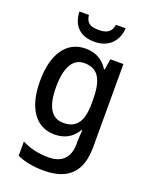

<svg xmlns="http://www.w3.org/2000/svg" viewBox="-178 -842 921 1174"><g transform="rotate(20 283.0 -254.5)"><path d="M430 -749H367C360 -698 326 -683 279 -683C226 -683 197 -696 191 -749H129C133 -659 183 -606 277 -606C369 -606 425 -663 430 -749ZM243 -549C122 -549 48 -446 48 -268C48 -90 121 10 242 10C309 10 357 -18 389 -72H394C392 -52 390 -18 390 0V18C390 108 341 154 256 154C191 154 134 141 82 114V207C131 229 186 240 256 240C418 240 492 158 492 3V-539H407L396 -469H391C356 -524 307 -549 243 -549ZM266 -463C354 -463 392 -405 392 -270V-247C392 -129 354 -75 269 -75C192 -75 153 -138 153 -267C153 -394 192 -463 266 -463Z"/></g></svg>

Font: Noto Sans Devanagari SemiCondensed Medium
Style: Regular
Weight: 500
Width: 4
Designer: Jelle Bosma - Monotype Design Team
Foundry: Monotype Imaging Inc.
Version: Version 2.004